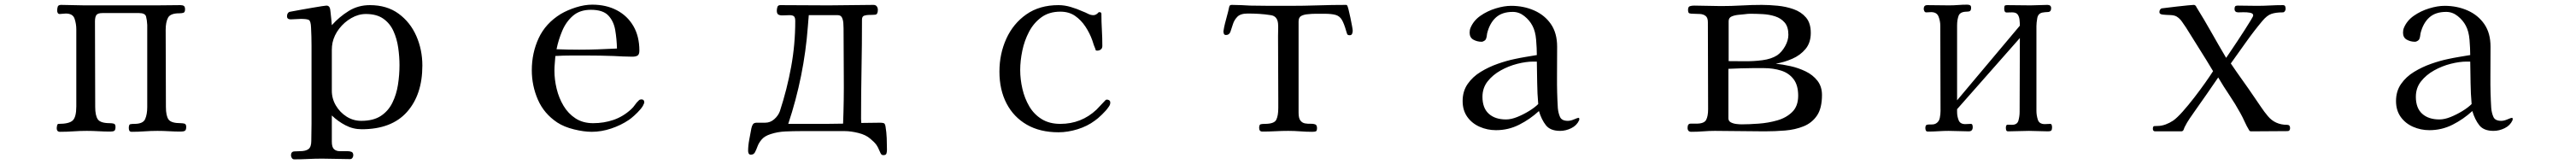

<svg xmlns="http://www.w3.org/2000/svg" viewBox="-20 -563 11040 703"><path d="M778 -19Q778 -6 772.5 -2.5Q767 1 755 1Q730 1 705 -0.5Q680 -2 655 -2Q627 -2 599.5 0Q572 2 545 2Q537 2 534.5 -2.5Q532 -7 532 -14Q532 -29 538 -30.5Q544 -32 556 -32Q593 -32 602 -52.5Q611 -73 611 -104V-456Q610 -477 606 -492Q602 -507 576 -507H419Q399 -507 393 -498.5Q387 -490 387 -471Q387 -380 387.5 -288.5Q388 -197 388 -105Q388 -67 399.5 -51Q411 -35 451 -35Q460 -35 467.5 -33Q475 -31 475 -19Q475 -6 470 -2.5Q465 1 453 1Q428 1 402.5 -0.5Q377 -2 352 -2Q323 -2 294.5 0Q266 2 237 2Q223 2 223 -14Q223 -17 224.5 -24.5Q226 -32 231 -32Q276 -32 291.5 -46.5Q307 -61 307 -107V-437Q307 -461 299.5 -483Q292 -505 262 -505Q255 -505 249 -504Q243 -503 236 -503Q230 -503 227.5 -507.5Q225 -512 225 -517Q225 -527 227.5 -534.5Q230 -542 242 -542Q267 -542 292.5 -541Q318 -540 343 -540H650Q676 -540 701.5 -540.5Q727 -541 753 -541Q763 -541 768 -537.5Q773 -534 773 -523Q773 -510 765.5 -508Q758 -506 748 -506Q710 -506 700 -487Q690 -468 690 -435Q690 -353 690.5 -270.5Q691 -188 691 -105Q691 -66 702.5 -50.5Q714 -35 754 -35Q763 -35 770.5 -33Q778 -31 778 -19Z M1692 -284Q1692 -320 1686.5 -358.5Q1681 -397 1666 -430Q1651 -463 1622.5 -483Q1594 -503 1548 -503Q1516 -503 1485.5 -485.5Q1455 -468 1433.5 -440Q1412 -412 1405 -380Q1402 -365 1402 -349Q1402 -333 1402 -317Q1402 -281 1402 -245.5Q1402 -210 1402 -174Q1402 -140 1419.5 -110.5Q1437 -81 1465.5 -63Q1494 -45 1528 -45Q1580 -45 1612 -66Q1644 -87 1661.5 -122.5Q1679 -158 1685.5 -200Q1692 -242 1692 -284ZM1790 -282Q1790 -157 1724 -83Q1658 -9 1530 -9Q1493 -9 1460.5 -26Q1428 -43 1402 -68V44Q1402 68 1411.5 76.5Q1421 85 1436 85Q1451 85 1469 85Q1479 85 1486.5 88Q1494 91 1494 103Q1494 108 1490.5 113.5Q1487 119 1480 119Q1450 119 1420.5 118Q1391 117 1361 117Q1331 117 1301 118.5Q1271 120 1241 120Q1234 120 1230.5 114Q1227 108 1227 103Q1227 87 1241 86Q1255 85 1266 85Q1290 85 1302 76Q1314 67 1314 41Q1314 22 1314.5 4Q1315 -14 1315 -33V-291Q1315 -329 1315 -367.5Q1315 -406 1313 -444Q1312 -473 1303.5 -477.5Q1295 -482 1269 -482Q1259 -482 1248 -481Q1237 -480 1226 -480Q1210 -480 1210 -493Q1210 -507 1220 -512Q1221 -512 1236 -515Q1251 -518 1274 -522Q1297 -526 1320 -530Q1343 -534 1359.5 -536.5Q1376 -539 1379 -539Q1389 -539 1393 -530Q1395 -527 1396.5 -511Q1398 -495 1400 -478Q1402 -461 1402 -455Q1434 -491 1474.5 -516Q1515 -541 1565 -541Q1638 -541 1688 -504.5Q1738 -468 1764 -409Q1790 -350 1790 -282Z M2624 -355Q2623 -396 2616.5 -434Q2610 -472 2587 -496.5Q2564 -521 2512 -521Q2465 -521 2435.5 -495.5Q2406 -470 2389.5 -431Q2373 -392 2365 -352Q2389 -351 2413.5 -350.5Q2438 -350 2462 -350Q2503 -350 2543.5 -351.5Q2584 -353 2624 -355ZM2741 -124Q2741 -120 2739 -118Q2736 -108 2724 -94Q2712 -80 2698 -67.5Q2684 -55 2675 -49Q2641 -26 2599 -12Q2557 2 2516 2Q2482 2 2439.5 -8.5Q2397 -19 2368 -38Q2311 -76 2285 -136Q2259 -196 2259 -262Q2259 -336 2288.5 -399.5Q2318 -463 2383 -503Q2412 -520 2448.5 -531.5Q2485 -543 2518 -543Q2578 -543 2623.5 -519Q2669 -495 2694.5 -451Q2720 -407 2720 -346Q2720 -330 2712.5 -325Q2705 -320 2690 -320Q2670 -320 2649.5 -321Q2629 -322 2609 -323Q2581 -324 2553 -324.5Q2525 -325 2496 -325Q2462 -325 2428 -325Q2394 -325 2360 -323Q2359 -307 2357.5 -291.5Q2356 -276 2356 -260Q2356 -222 2365.5 -182.5Q2375 -143 2395 -109.5Q2415 -76 2446.5 -55.5Q2478 -35 2522 -35Q2568 -35 2609 -49Q2650 -63 2684 -94Q2694 -103 2701 -113.5Q2708 -124 2718 -133Q2722 -137 2729 -137Q2741 -137 2741 -124Z M3595 -442Q3595 -451 3594 -464.5Q3593 -478 3588 -488Q3583 -498 3570 -498H3446Q3445 -486 3444 -474Q3443 -462 3442 -449Q3426 -236 3358 -32H3519Q3538 -32 3556.5 -32.5Q3575 -33 3593 -33Q3597 -135 3596 -237.5Q3595 -340 3595 -442ZM3781 79Q3781 87 3779 94.5Q3777 102 3766 102Q3759 102 3756 97.5Q3753 93 3751 88Q3743 68 3735 57Q3727 46 3710 32Q3691 15 3658.5 7Q3626 -1 3601 -1H3411Q3380 -1 3346 0.5Q3312 2 3282 12Q3257 20 3244.5 34.5Q3232 49 3226.5 64Q3221 79 3215.5 89.5Q3210 100 3198 100Q3191 100 3188.5 95Q3186 90 3186 84Q3186 61 3191 35Q3196 9 3200 -13Q3202 -23 3206.5 -30Q3211 -37 3223 -37H3259Q3281 -37 3298 -52Q3315 -67 3322 -86Q3353 -181 3370.5 -277Q3388 -373 3388 -473Q3388 -488 3382.5 -493Q3377 -498 3363 -498Q3356 -498 3348 -497.5Q3340 -497 3332 -497Q3321 -497 3315 -501Q3309 -505 3309 -517Q3309 -525 3311.5 -533Q3314 -541 3324 -541Q3376 -541 3427.5 -540.5Q3479 -540 3531 -540Q3579 -540 3627 -541Q3675 -542 3723 -542Q3733 -542 3737.5 -535.5Q3742 -529 3742 -521Q3742 -501 3730.5 -500Q3719 -499 3704 -499Q3694 -499 3684 -496Q3674 -493 3674 -479Q3674 -373 3672 -266.5Q3670 -160 3670 -53Q3670 -49 3670.5 -45Q3671 -41 3671 -36Q3691 -36 3711 -36.5Q3731 -37 3751 -37Q3762 -37 3767.5 -35Q3773 -33 3775 -20Q3779 4 3780 29.5Q3781 55 3781 79Z M4738 -123Q4738 -117 4735.5 -112Q4733 -107 4729 -102Q4721 -90 4702.5 -72Q4684 -54 4672 -46Q4640 -22 4598 -9Q4556 4 4516 4Q4437 4 4380.5 -28.5Q4324 -61 4293.5 -119.5Q4263 -178 4263 -256Q4263 -332 4292.5 -397Q4322 -462 4378.5 -501.5Q4435 -541 4516 -541Q4542 -541 4569 -533Q4596 -525 4620 -514Q4631 -510 4642.5 -504Q4654 -498 4666 -498Q4671 -498 4676 -500.5Q4681 -503 4685 -507Q4687 -511 4691 -511Q4700 -511 4700 -504Q4700 -470 4702 -435.5Q4704 -401 4704 -366Q4704 -356 4697.5 -351Q4691 -346 4682 -346Q4674 -346 4675 -351Q4671 -360 4667.5 -370Q4664 -380 4661 -390Q4650 -421 4631.5 -449Q4613 -477 4587 -495Q4561 -513 4524 -513Q4476 -513 4443 -489Q4410 -465 4390 -427Q4370 -389 4361 -345.5Q4352 -302 4352 -263Q4352 -223 4361.5 -182Q4371 -141 4391 -107Q4411 -73 4444 -52.5Q4477 -32 4524 -32Q4614 -32 4679 -93Q4688 -102 4696.5 -111.5Q4705 -121 4715 -131Q4717 -133 4718.5 -134.5Q4720 -136 4724 -136Q4729 -136 4733.5 -133Q4738 -130 4738 -123Z M5777 -431Q5777 -425 5774.5 -418.5Q5772 -412 5764 -412Q5755 -412 5753 -417.5Q5751 -423 5749 -430Q5740 -462 5730.5 -478Q5721 -494 5704 -499Q5687 -504 5655 -504Q5637 -504 5619 -504Q5601 -504 5584 -502Q5569 -501 5557 -495Q5545 -489 5545 -471V-80Q5545 -56 5553 -46Q5561 -36 5573 -34Q5585 -32 5596.5 -32.5Q5608 -33 5616 -30Q5624 -27 5624 -14Q5624 -2 5619 0Q5614 2 5603 2Q5578 2 5552.5 0Q5527 -2 5501 -2Q5473 -2 5445.5 -0.5Q5418 1 5390 1Q5376 1 5376 -15Q5376 -29 5383 -30.5Q5390 -32 5400 -32Q5440 -32 5449 -49Q5458 -66 5458 -100V-139Q5458 -207 5457.5 -274.5Q5457 -342 5457 -409Q5457 -423 5457.5 -436Q5458 -449 5457 -462Q5454 -494 5426 -498Q5401 -502 5376.5 -503.5Q5352 -505 5327 -505Q5296 -505 5282.5 -491Q5269 -477 5263.5 -459Q5258 -441 5253 -427Q5248 -413 5234 -413Q5227 -413 5225 -418Q5223 -423 5223 -429Q5223 -432 5226 -446.5Q5229 -461 5234 -479Q5239 -497 5243 -513Q5247 -529 5248 -535Q5250 -540 5252.5 -541Q5255 -542 5260 -542Q5280 -542 5299.5 -541Q5319 -540 5338 -539Q5380 -538 5422.5 -538Q5465 -538 5507 -538Q5568 -538 5628 -540Q5688 -542 5749 -542Q5751 -542 5753 -540Q5755 -538 5759 -522.5Q5763 -507 5767 -487.5Q5771 -468 5774 -452Q5777 -436 5777 -431Z M6572 -117Q6568 -162 6567.5 -207.5Q6567 -253 6566 -299H6551Q6520 -299 6482.5 -289.5Q6445 -280 6411 -261Q6377 -242 6355 -214Q6333 -186 6333 -148Q6333 -100 6360 -75.5Q6387 -51 6434 -51Q6456 -51 6482 -61.5Q6508 -72 6532.5 -87Q6557 -102 6572 -117ZM6748 -53Q6748 -49 6747 -47Q6737 -25 6713.5 -13.5Q6690 -2 6666 -2Q6624 -2 6605 -26Q6586 -50 6575 -87Q6537 -52 6490.5 -28.5Q6444 -5 6391 -5Q6354 -5 6321 -19.5Q6288 -34 6268 -62Q6248 -90 6248 -130Q6248 -172 6269.5 -203Q6291 -234 6325.5 -255Q6360 -276 6398.5 -289.5Q6437 -303 6471 -310Q6494 -315 6518 -319Q6542 -323 6566 -327Q6566 -355 6563 -392Q6560 -429 6547 -453Q6535 -476 6512.5 -494Q6490 -512 6463 -512Q6417 -512 6390.5 -488Q6364 -464 6353 -420Q6352 -415 6351.5 -409.5Q6351 -404 6349 -399Q6348 -393 6341.5 -388.5Q6335 -384 6329 -384Q6310 -384 6294 -393Q6278 -402 6278 -423Q6278 -435 6282 -444Q6295 -475 6324.5 -495.5Q6354 -516 6390 -527Q6426 -538 6456 -538Q6510 -538 6555 -518Q6600 -498 6626.5 -459.5Q6653 -421 6653 -363Q6653 -298 6652.5 -232Q6652 -166 6656 -100Q6658 -78 6665.5 -61.5Q6673 -45 6699 -45Q6711 -45 6726 -51.5Q6741 -58 6745 -58Q6748 -58 6748 -53Z M7686 -153Q7686 -198 7666 -224Q7646 -250 7612.5 -260.5Q7579 -271 7539 -271H7491Q7465 -271 7439 -270Q7413 -269 7387 -268V-56Q7387 -44 7397.5 -38.5Q7408 -33 7421.5 -31.5Q7435 -30 7443 -30Q7475 -30 7516.5 -33Q7558 -36 7596.5 -47Q7635 -58 7660.5 -83Q7686 -108 7686 -153ZM7644 -414Q7644 -448 7628 -466.5Q7612 -485 7587 -493Q7562 -501 7534 -502.5Q7506 -504 7481 -504Q7475 -504 7469 -503.5Q7463 -503 7456 -502Q7447 -501 7430.5 -499.5Q7414 -498 7401 -492.5Q7388 -487 7388 -472V-301Q7416 -301 7455.5 -300.5Q7495 -300 7533 -305Q7571 -310 7596 -326Q7616 -340 7630 -365Q7644 -390 7644 -414ZM7788 -156Q7788 -99 7766.5 -67.5Q7745 -36 7709 -21.5Q7673 -7 7629.5 -3.5Q7586 0 7542 0Q7489 0 7435.5 -1Q7382 -2 7329 -2Q7304 -2 7279 0Q7254 2 7228 2Q7212 2 7212 -15Q7212 -33 7225 -33Q7238 -33 7250 -33Q7283 -33 7291.5 -49Q7300 -65 7300 -95Q7300 -188 7299.5 -281Q7299 -374 7299 -468Q7299 -487 7289.5 -494.5Q7280 -502 7266 -503Q7252 -504 7238 -504Q7225 -504 7219.5 -506Q7214 -508 7214 -521Q7214 -534 7222 -536.5Q7230 -539 7240 -539Q7269 -539 7297.5 -538Q7326 -537 7355 -537Q7399 -537 7443 -539.5Q7487 -542 7530 -542Q7561 -542 7597.5 -538.5Q7634 -535 7666.5 -523.5Q7699 -512 7719.5 -488Q7740 -464 7740 -422Q7740 -380 7717.5 -353Q7695 -326 7660.5 -311Q7626 -296 7590 -290Q7619 -287 7653 -279.5Q7687 -272 7718 -257Q7749 -242 7768.5 -217Q7788 -192 7788 -156Z M8774 -17Q8774 -7 8770.5 -3.5Q8767 0 8757 0Q8736 0 8715.5 -1Q8695 -2 8675 -2Q8653 -2 8630.5 -1Q8608 0 8586 0Q8579 0 8577.5 -5Q8576 -10 8576 -15Q8576 -29 8584 -28.5Q8592 -28 8602 -28Q8625 -28 8630 -46.5Q8635 -65 8635 -83L8636 -400L8367 -95V-82Q8367 -65 8373.5 -48Q8380 -31 8402 -31Q8408 -31 8413.5 -31.5Q8419 -32 8426 -32Q8431 -32 8432.5 -27.5Q8434 -23 8434 -18Q8434 0 8417 0Q8395 0 8374 -1Q8353 -2 8331 -2Q8309 -2 8286.5 -0.5Q8264 1 8242 1Q8235 1 8233 -4Q8231 -9 8231 -14Q8231 -27 8238.5 -28.5Q8246 -30 8257 -29.5Q8268 -29 8277 -34Q8290 -42 8293 -58Q8296 -74 8296 -87Q8296 -179 8295.5 -270.5Q8295 -362 8295 -453Q8295 -473 8287.5 -492Q8280 -511 8256 -511Q8250 -511 8245 -510.5Q8240 -510 8235 -510Q8229 -510 8226.5 -515.5Q8224 -521 8224 -525Q8224 -541 8239 -541Q8262 -541 8285.5 -540.5Q8309 -540 8332 -540Q8352 -540 8371.5 -541.5Q8391 -543 8410 -543Q8418 -543 8422.5 -540.5Q8427 -538 8427 -530Q8427 -520 8423 -516.5Q8419 -513 8409 -513Q8380 -513 8373.5 -495.5Q8367 -478 8367 -454V-133L8636 -453Q8636 -465 8634.5 -478.5Q8633 -492 8626.5 -501Q8620 -510 8603 -510Q8591 -510 8580 -509.5Q8569 -509 8569 -525Q8569 -534 8570.5 -537.5Q8572 -541 8582 -541Q8607 -541 8632 -540.5Q8657 -540 8682 -540Q8700 -540 8718 -541Q8736 -542 8754 -542Q8770 -542 8770 -528Q8770 -512 8756.5 -511.5Q8743 -511 8732 -509Q8714 -505 8710.5 -485Q8707 -465 8707 -451V-88Q8707 -69 8713 -50Q8719 -31 8743 -31Q8748 -31 8754 -31.5Q8760 -32 8766 -32Q8771 -32 8772.5 -27Q8774 -22 8774 -17Z M9794 -14Q9794 -1 9783 -1Q9744 -1 9705 -0.5Q9666 0 9628 0Q9621 0 9619 -4Q9608 -22 9599.5 -41Q9591 -60 9581 -78Q9559 -118 9534 -155Q9509 -192 9486 -231Q9462 -196 9437.5 -160.5Q9413 -125 9388 -90Q9376 -73 9364 -55.5Q9352 -38 9342 -18Q9340 -13 9337.5 -6.5Q9335 0 9327 0H9216Q9206 0 9206 -11Q9206 -22 9212 -22.5Q9218 -23 9225 -23Q9243 -23 9260.5 -29.5Q9278 -36 9293 -46Q9310 -58 9334 -85Q9358 -112 9383.5 -145Q9409 -178 9430.5 -208.5Q9452 -239 9464 -258Q9436 -305 9406.5 -351.5Q9377 -398 9348 -445Q9340 -457 9330.5 -470.5Q9321 -484 9308 -492Q9298 -498 9280 -498.5Q9262 -499 9248 -500.5Q9234 -502 9234 -511Q9234 -522 9243 -527Q9244 -527 9263.5 -529.5Q9283 -532 9309 -535Q9335 -538 9356 -540Q9377 -542 9381 -542Q9387 -542 9391 -536L9393 -532Q9426 -479 9457 -424Q9488 -369 9520 -315Q9525 -322 9538 -341.5Q9551 -361 9567.5 -385.5Q9584 -410 9599.5 -434.5Q9615 -459 9625.5 -476Q9636 -493 9636 -497Q9636 -506 9622 -508.5Q9608 -511 9592.5 -510.5Q9577 -510 9572 -510Q9556 -510 9556 -525Q9556 -532 9558.5 -535.5Q9561 -539 9569 -539Q9589 -539 9610 -538.5Q9631 -538 9652 -538Q9680 -538 9707.5 -539.5Q9735 -541 9763 -541Q9771 -541 9773 -536Q9775 -531 9775 -525Q9775 -520 9771.5 -515Q9768 -510 9763 -510Q9733 -510 9714 -503.5Q9695 -497 9675 -473Q9639 -430 9606 -383.5Q9573 -337 9540 -291Q9565 -254 9590.5 -218.5Q9616 -183 9641 -146Q9655 -126 9669 -105Q9683 -84 9699 -65Q9730 -28 9781 -28Q9794 -28 9794 -14Z M10572 -117Q10568 -162 10567.5 -207.5Q10567 -253 10566 -299H10551Q10520 -299 10482.5 -289.5Q10445 -280 10411 -261Q10377 -242 10355 -214Q10333 -186 10333 -148Q10333 -100 10360 -75.5Q10387 -51 10434 -51Q10456 -51 10482 -61.5Q10508 -72 10532.5 -87Q10557 -102 10572 -117ZM10748 -53Q10748 -49 10747 -47Q10737 -25 10713.5 -13.5Q10690 -2 10666 -2Q10624 -2 10605 -26Q10586 -50 10575 -87Q10537 -52 10490.5 -28.5Q10444 -5 10391 -5Q10354 -5 10321 -19.5Q10288 -34 10268 -62Q10248 -90 10248 -130Q10248 -172 10269.5 -203Q10291 -234 10325.5 -255Q10360 -276 10398.5 -289.5Q10437 -303 10471 -310Q10494 -315 10518 -319Q10542 -323 10566 -327Q10566 -355 10563 -392Q10560 -429 10547 -453Q10535 -476 10512.5 -494Q10490 -512 10463 -512Q10417 -512 10390.5 -488Q10364 -464 10353 -420Q10352 -415 10351.5 -409.5Q10351 -404 10349 -399Q10348 -393 10341.5 -388.5Q10335 -384 10329 -384Q10310 -384 10294 -393Q10278 -402 10278 -423Q10278 -435 10282 -444Q10295 -475 10324.5 -495.5Q10354 -516 10390 -527Q10426 -538 10456 -538Q10510 -538 10555 -518Q10600 -498 10626.5 -459.5Q10653 -421 10653 -363Q10653 -298 10652.5 -232Q10652 -166 10656 -100Q10658 -78 10665.5 -61.5Q10673 -45 10699 -45Q10711 -45 10726 -51.5Q10741 -58 10745 -58Q10748 -58 10748 -53Z"/></svg>

Font: Kaisei HarunoUmi
Style: Regular
Weight: 400
Designer: Font-Kai, 金井和夫
Foundry: KAZUO KANAI
Version: Version 5.003